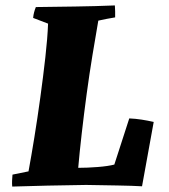

<svg xmlns="http://www.w3.org/2000/svg" viewBox="-20 -681 624 707"><path d="M25 6Q24 -5 24.5 -16Q25 -27 26 -38L85 -50Q95 -104 106.5 -175Q118 -246 128.5 -322.5Q139 -399 147 -470Q155 -541 157 -594L102 -615Q103 -626 105.5 -635.5Q108 -645 112 -655Q184 -656 257 -657Q330 -658 403 -661Q404 -650 404 -639Q404 -628 404 -617Q390 -615 373 -611.5Q356 -608 342 -605Q332 -548 320.5 -478Q309 -408 299 -334Q289 -260 281 -190Q273 -120 268 -63Q301 -63 339.5 -66Q378 -69 401 -75L456 -245Q479 -244 501.5 -240.5Q524 -237 546 -232L503 5Q470 3 413.5 2Q357 1 297 0Q225 1 154.5 2.5Q84 4 25 6Z"/></svg>

Font: Albura ExtraBold
Style: Italic
Weight: 758
Italic angle: -7°
Designer: Mercedes Jáuregui
Foundry: Omnibus-Type Team
Version: Version 1.000; ttfautohint (v1.8.3)